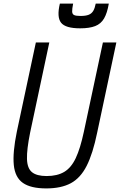

<svg xmlns="http://www.w3.org/2000/svg" viewBox="-20 -1037 669 1071"><path d="M238 14Q152 14 108 -16.5Q64 -47 57 -116.5Q50 -186 74 -303L180 -800H255L148 -297Q129 -203 130.5 -150.5Q132 -98 158.5 -76.5Q185 -55 240 -55Q299 -55 338 -78Q377 -101 402.5 -155Q428 -209 448 -303L554 -800H629L522 -297Q498 -180 463.5 -112Q429 -44 375 -15Q321 14 238 14ZM427 -879Q345 -879 320.5 -910.5Q296 -942 314 -1017H388Q382 -987 382.5 -972.5Q383 -958 393.5 -953Q404 -948 429 -948Q458 -948 474.5 -954.5Q491 -961 500 -976Q509 -991 514 -1017H587Q578 -964 560.5 -934Q543 -904 511 -891.5Q479 -879 427 -879Z"/></svg>

Font: Victor Mono
Style: Italic
Weight: 400
Italic angle: -12°
Monospace: yes
Designer: Rune Bjørnerås
Version: Version 1.561;gftools[0.9.30]